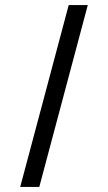

<svg xmlns="http://www.w3.org/2000/svg" viewBox="-20 -740 428 760"><path d="M327.5 -720 135.5 0H60L252 -720Z"/></svg>

Font: Vela Sans
Style: Regular
Weight: 400
Designer: Principal design: Mikhail Sharanda - project Manrope.
Design modification: Ravid Balaliev
Foundry: Mikhail Sharanda
Version: Version 1.001;August 23, 2023;FontCreator 14.0.0.2901 64-bit